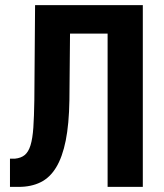

<svg xmlns="http://www.w3.org/2000/svg" viewBox="-20 -731 640 751"><path d="M538.6 -710.9V0H400.9V-599.6H253.9L251.5 -338.9Q250 -245.6 237.1 -181.2Q224.1 -116.7 199.7 -76.4Q175.3 -36.1 138.7 -18.1Q102.1 0 53.2 0H19V-110.4H38.6Q62.5 -112.8 76.9 -124.8Q91.3 -136.7 99.4 -162.8Q107.4 -189 110.4 -231.7Q113.3 -274.4 114.3 -338.9L117.2 -710.9Z"/></svg>

Font: Roboto Mono
Style: Bold
Weight: 700
Designer: Google
Version: Version 2.000985; 2015; ttfautohint (v1.3)